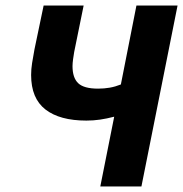

<svg xmlns="http://www.w3.org/2000/svg" viewBox="-20 -671 659 691"><path d="M341 0 391 -251Q364 -244 340 -240.5Q316 -237 291 -237Q195 -237 143.5 -277Q92 -317 92 -401Q92 -422 95.5 -444Q99 -466 104 -493L137 -651H281L247 -484Q245 -473 243 -458Q241 -443 241 -433Q241 -391 261.5 -371.5Q282 -352 333 -352Q355 -352 375 -355.5Q395 -359 415 -367L471 -651H619L489 0Z"/></svg>

Font: Source Sans 3 ExtraBold
Style: Italic
Weight: 800
Italic angle: -11°
Version: Version 3.052;hotconv 1.1.0;makeotfexe 2.6.0